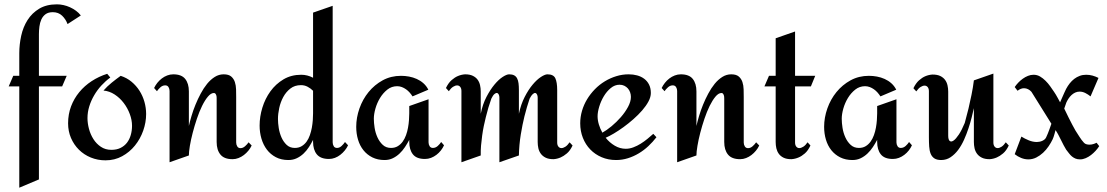

<svg xmlns="http://www.w3.org/2000/svg" viewBox="-20 -727 5099 884"><path d="M352.1 -655.8 291 -616.2Q282.7 -638.7 265.9 -654.8Q249 -670.9 223.1 -670.9Q202.1 -670.9 189.5 -661.4Q176.8 -651.9 170.2 -637Q163.6 -622.1 161.4 -604.2Q159.2 -586.4 159.2 -569.8V-377.9H287.1L266.1 -329.1H159.2V99.1L68.8 137.2V-329.1H20L41 -377.9H68.8V-481.9Q68.8 -522 77.6 -562.3Q86.4 -602.5 106.9 -634.8Q127.4 -667 160.6 -687Q193.8 -707 242.2 -707Q256.8 -707 272.2 -703.6Q287.6 -700.2 302.2 -693.6Q316.9 -687 329.8 -677.5Q342.8 -668 352.1 -655.8Z M465.8 11.2Q429.7 11.2 398.2 -1.7Q366.7 -14.6 343.5 -37.6Q320.3 -60.5 306.9 -91.6Q293.5 -122.6 293.5 -159.2Q293.5 -200.7 307.1 -237.1Q320.8 -273.4 345 -302.7Q369.1 -332 402.1 -353.5Q435.1 -375 473.6 -387.2L487.8 -370.1Q465.8 -354 446.8 -333.3Q427.7 -312.5 413.6 -288.3Q399.4 -264.2 391.1 -237.5Q382.8 -210.9 382.8 -183.1Q382.8 -159.7 389.6 -133.8Q396.5 -107.9 410.2 -86.4Q423.8 -64.9 444.6 -51Q465.3 -37.1 492.7 -37.1Q517.1 -37.1 534.9 -45.9Q552.7 -54.7 564.5 -69.8Q576.2 -85 582 -105.2Q587.9 -125.5 587.9 -147.9Q587.9 -174.3 577.6 -201.9Q567.4 -229.5 549.6 -252.9Q531.7 -276.4 507.8 -292Q483.9 -307.6 456.5 -310.1Q473.6 -329.6 494.1 -346.2Q514.6 -362.8 535.6 -377.9Q564 -368.7 585.7 -350.6Q607.4 -332.5 622.3 -309.1Q637.2 -285.6 645 -258.1Q652.8 -230.5 652.8 -202.1Q652.8 -163.6 639.4 -125.5Q626 -87.4 601.3 -56.9Q576.7 -26.4 542.2 -7.6Q507.8 11.2 465.8 11.2Z M1138.7 -57.1Q1132.8 -44.4 1123.5 -33.2Q1114.3 -22 1102.8 -13.2Q1091.3 -4.4 1078.1 0.7Q1064.9 5.9 1050.8 5.9Q1012.2 5.9 994.9 -15.4Q977.5 -36.6 977.5 -73.2V-272Q977.5 -275.4 977.3 -280Q977.1 -284.7 975.6 -288.8Q974.1 -293 971.7 -295.9Q969.2 -298.8 964.8 -298.8Q951.2 -298.8 937.3 -282.2Q923.3 -265.6 910.4 -239.3Q897.5 -212.9 886.5 -180.2Q875.5 -147.5 867.2 -115.5Q858.9 -83.5 854.2 -55.7Q849.6 -27.8 849.6 -11.2L760.7 20V-308.1Q760.7 -317.9 755.9 -325.9Q751 -334 740.7 -334Q728.5 -334 718.5 -325Q708.5 -315.9 702.6 -307.1L689.5 -321.8Q695.3 -334 704.3 -345.5Q713.4 -356.9 724.9 -365.7Q736.3 -374.5 749.8 -379.6Q763.2 -384.8 777.8 -384.8Q815.9 -384.8 832.8 -363.5Q849.6 -342.3 849.6 -306.2V-147Q854 -167 861.6 -192.6Q869.1 -218.3 879.9 -244.6Q890.6 -271 904.1 -296.1Q917.5 -321.3 933.6 -341.1Q949.7 -360.8 968.8 -372.8Q987.8 -384.8 1009.8 -384.8Q1032.7 -384.8 1044.4 -374.8Q1056.2 -364.7 1061.3 -349.4Q1066.4 -334 1066.9 -315.4Q1067.4 -296.9 1067.4 -279.8V-70.8Q1067.4 -61 1072.3 -53Q1077.1 -44.9 1087.4 -44.9Q1098.6 -44.9 1108.6 -54Q1118.7 -63 1124.5 -71.8Z M1582.5 -58.1Q1576.7 -45.4 1567.4 -34.2Q1558.1 -22.9 1546.9 -14.2Q1535.6 -5.4 1522.2 -0.2Q1508.8 4.9 1494.6 4.9Q1456.1 4.9 1438.7 -16.4Q1421.4 -37.6 1421.4 -74.2V-83Q1413.1 -66.4 1402.3 -49.8Q1391.6 -33.2 1377.7 -20Q1363.8 -6.8 1346.4 1.5Q1329.1 9.8 1307.6 9.8Q1274.9 9.8 1250.2 -3.2Q1225.6 -16.1 1209 -37.8Q1192.4 -59.6 1183.8 -88.4Q1175.3 -117.2 1175.3 -148.9Q1175.3 -189.9 1188 -231.4Q1200.7 -272.9 1225.1 -306.6Q1249.5 -340.3 1285.2 -361.6Q1320.8 -382.8 1366.7 -382.8Q1395 -382.8 1421.4 -369.1V-668.9L1511.7 -700.2V-71.8Q1511.7 -62 1516.4 -54Q1521 -45.9 1531.7 -45.9Q1543 -45.9 1552.7 -54.9Q1562.5 -64 1568.4 -73.2ZM1421.4 -205.1V-309.1Q1410.2 -320.3 1396.2 -327.6Q1382.3 -335 1365.7 -335Q1336.9 -335 1316.9 -319.3Q1296.9 -303.7 1284.2 -280.3Q1271.5 -256.8 1265.6 -229.7Q1259.8 -202.6 1259.8 -179.2Q1259.8 -160.6 1263.4 -137.5Q1267.1 -114.3 1276.1 -94Q1285.2 -73.7 1300 -59.8Q1314.9 -45.9 1337.4 -45.9Q1355.5 -45.9 1368.9 -54Q1382.3 -62 1391.6 -75Q1400.9 -87.9 1406.7 -104.7Q1412.6 -121.6 1415.8 -139.2Q1418.9 -156.7 1420.2 -174.1Q1421.4 -191.4 1421.4 -205.1Z M2024.4 -58.1Q2018.6 -45.4 2009.8 -34.2Q2001 -22.9 1989.5 -14.2Q1978 -5.4 1964.6 -0.2Q1951.2 4.9 1936.5 4.9Q1897.9 4.9 1881.1 -16.4Q1864.3 -37.6 1864.3 -74.2V-83Q1855.5 -66.4 1844.5 -49.8Q1833.5 -33.2 1819.6 -20Q1805.7 -6.8 1788.6 1.5Q1771.5 9.8 1750.5 9.8Q1718.8 9.8 1694.3 -2.4Q1669.9 -14.6 1653.3 -35.4Q1636.7 -56.2 1628.4 -84Q1620.1 -111.8 1620.1 -143.1Q1620.1 -185.5 1635 -227.8Q1649.9 -270 1677 -303.2Q1704.1 -336.4 1741.9 -357.2Q1779.8 -377.9 1826.2 -377.9Q1844.7 -377.9 1863.3 -374.5Q1881.8 -371.1 1898.7 -363.5Q1915.5 -356 1929.4 -343.8Q1943.4 -331.5 1952.1 -314L1879.4 -283.2Q1873.5 -292.5 1866 -301Q1858.4 -309.6 1849.4 -315.9Q1840.3 -322.3 1830.1 -326.2Q1819.8 -330.1 1808.6 -330.1Q1783.2 -330.1 1763.4 -314.5Q1743.7 -298.8 1729.7 -275.9Q1715.8 -252.9 1708.5 -227.1Q1701.2 -201.2 1701.2 -180.2Q1701.2 -161.6 1704.8 -138.4Q1708.5 -115.2 1717.8 -94.7Q1727.1 -74.2 1742.2 -60.1Q1757.3 -45.9 1780.3 -45.9Q1798.3 -45.9 1811.5 -54Q1824.7 -62 1834 -75Q1843.3 -87.9 1849.4 -104.7Q1855.5 -121.6 1858.6 -139.2Q1861.8 -156.7 1863 -174.1Q1864.3 -191.4 1864.3 -205.1V-238.8L1953.1 -270V-71.8Q1953.1 -62 1958 -54Q1962.9 -45.9 1973.1 -45.9Q1985.4 -45.9 1995.4 -54.9Q2005.4 -64 2011.2 -73.2Z M2616.2 -57.1Q2605 -33.2 2589.8 -20.5Q2574.7 -7.8 2561 -2Q2544.9 4.9 2528.3 5.9Q2506.3 5.9 2492.4 -1Q2478.5 -7.8 2470.2 -19Q2461.9 -30.3 2458.7 -44.4Q2455.6 -58.6 2455.6 -73.2V-277.8Q2455.6 -285.6 2452.6 -291.7Q2449.7 -297.9 2444.8 -298.8Q2439.9 -299.8 2433.1 -293.9Q2426.3 -288.1 2418.5 -272.9Q2405.3 -233.9 2394.5 -190.9Q2385.3 -153.8 2377.7 -107.2Q2370.1 -60.5 2369.1 -11.2L2279.3 20V-277.8Q2279.3 -285.6 2276.4 -291.7Q2273.4 -297.9 2268.3 -298.8Q2263.2 -299.8 2256.3 -293.9Q2249.5 -288.1 2242.2 -272.9Q2227.5 -231.9 2216.8 -187.5Q2211.9 -168.5 2207.5 -147Q2203.1 -125.5 2200 -102.8Q2196.8 -80.1 2194.8 -56.9Q2192.9 -33.7 2193.4 -11.2L2104.5 20V-308.1Q2104.5 -319.8 2099.1 -326.7Q2093.8 -333.5 2085.2 -333.7Q2076.7 -334 2066.4 -327.6Q2056.2 -321.3 2046.4 -307.1L2033.2 -321.8Q2044.4 -345.2 2059.3 -358.2Q2074.2 -371.1 2088.4 -377Q2104.5 -383.8 2121.6 -384.8Q2143.1 -384.8 2157 -377.9Q2170.9 -371.1 2179 -360.1Q2187 -349.1 2190.2 -335Q2193.4 -320.8 2193.4 -306.2V-203.1Q2202.1 -247.1 2219.7 -280.8Q2237.3 -314.5 2256.6 -337.6Q2275.9 -360.8 2294.4 -372.8Q2313 -384.8 2324.2 -384.8Q2338.4 -384.8 2347.2 -380.1Q2356 -375.5 2360.8 -366.2Q2365.7 -356.9 2367.4 -343.5Q2369.1 -330.1 2369.1 -312V-203.1Q2378.4 -247.1 2395.8 -280.8Q2413.1 -314.5 2432.6 -337.6Q2452.1 -360.8 2470.7 -372.8Q2489.3 -384.8 2500.5 -384.8Q2528.3 -384.8 2536.9 -366.5Q2545.4 -348.1 2545.4 -312V-70.8Q2545.4 -59.1 2550.8 -52.2Q2556.2 -45.4 2564.5 -45.2Q2572.8 -44.9 2582.8 -51.3Q2592.8 -57.6 2602.5 -71.8Z M3002.4 -95.2Q2985.4 -73.2 2965.1 -54.2Q2944.8 -35.2 2921.1 -21Q2897.5 -6.8 2871.1 1.5Q2844.7 9.8 2816.4 9.8Q2780.3 9.8 2750 -3.2Q2719.7 -16.1 2697.8 -38.8Q2675.8 -61.5 2663.6 -92.5Q2651.4 -123.5 2651.4 -159.2Q2651.4 -188.5 2659.7 -216.8Q2668 -245.1 2683.1 -270Q2698.2 -294.9 2719 -316.2Q2739.7 -337.4 2764.6 -352.5Q2789.6 -367.7 2817.4 -376.2Q2845.2 -384.8 2874.5 -384.8Q2895 -384.8 2913.3 -379.9Q2931.6 -375 2945.8 -364.5Q2960 -354 2968.3 -337.6Q2976.6 -321.3 2976.6 -298.8Q2976.6 -280.3 2965.6 -259.8Q2954.6 -239.3 2936.8 -218.8Q2918.9 -198.2 2896.5 -178.5Q2874 -158.7 2850.8 -141.8Q2827.6 -125 2806.2 -112.3Q2784.7 -99.6 2768.6 -92.8Q2786.6 -70.3 2810.5 -56.2Q2834.5 -42 2861.3 -42Q2878.4 -42 2896 -48.6Q2913.6 -55.2 2929.9 -65.4Q2946.3 -75.7 2961.2 -87.9Q2976.1 -100.1 2987.8 -110.8ZM2884.8 -280.8Q2884.8 -292 2881.1 -302.2Q2877.4 -312.5 2870.6 -320.1Q2863.8 -327.6 2854.2 -332.3Q2844.7 -336.9 2832.5 -336.9Q2810.5 -336.9 2792 -321.5Q2773.4 -306.2 2760 -283.7Q2746.6 -261.2 2739 -236.1Q2731.4 -210.9 2731.4 -191.9Q2731.4 -173.3 2737.3 -153.8Q2743.2 -134.3 2753.4 -116.2Q2772.9 -127 2795.9 -146Q2818.8 -165 2838.6 -187.7Q2858.4 -210.4 2871.6 -234.9Q2884.8 -259.3 2884.8 -280.8Z M3475.6 -57.1Q3469.7 -44.4 3460.4 -33.2Q3451.2 -22 3439.7 -13.2Q3428.2 -4.4 3415 0.7Q3401.9 5.9 3387.7 5.9Q3349.1 5.9 3331.8 -15.4Q3314.5 -36.6 3314.5 -73.2V-272Q3314.5 -275.4 3314.2 -280Q3314 -284.7 3312.5 -288.8Q3311 -293 3308.6 -295.9Q3306.2 -298.8 3301.8 -298.8Q3288.1 -298.8 3274.2 -282.2Q3260.3 -265.6 3247.3 -239.3Q3234.4 -212.9 3223.4 -180.2Q3212.4 -147.5 3204.1 -115.5Q3195.8 -83.5 3191.2 -55.7Q3186.5 -27.8 3186.5 -11.2L3097.7 20V-308.1Q3097.7 -317.9 3092.8 -325.9Q3087.9 -334 3077.6 -334Q3065.4 -334 3055.4 -325Q3045.4 -315.9 3039.6 -307.1L3026.4 -321.8Q3032.2 -334 3041.3 -345.5Q3050.3 -356.9 3061.8 -365.7Q3073.2 -374.5 3086.7 -379.6Q3100.1 -384.8 3114.7 -384.8Q3152.8 -384.8 3169.7 -363.5Q3186.5 -342.3 3186.5 -306.2V-147Q3190.9 -167 3198.5 -192.6Q3206.1 -218.3 3216.8 -244.6Q3227.5 -271 3241 -296.1Q3254.4 -321.3 3270.5 -341.1Q3286.6 -360.8 3305.7 -372.8Q3324.7 -384.8 3346.7 -384.8Q3369.6 -384.8 3381.3 -374.8Q3393.1 -364.7 3398.2 -349.4Q3403.3 -334 3403.8 -315.4Q3404.3 -296.9 3404.3 -279.8V-70.8Q3404.3 -61 3409.2 -53Q3414.1 -44.9 3424.3 -44.9Q3435.5 -44.9 3445.6 -54Q3455.6 -63 3461.4 -71.8Z M3711.4 -57.1Q3700.2 -33.2 3685.5 -20.5Q3670.9 -7.8 3656.7 -2Q3640.6 4.9 3623.5 5.9Q3601.6 5.9 3587.6 -1Q3573.7 -7.8 3565.7 -19Q3557.6 -30.3 3554.4 -44.4Q3551.3 -58.6 3551.3 -73.2V-329.1H3499.5L3520.5 -377.9H3551.3V-550.8L3640.6 -582V-377.9H3733.4L3713.4 -329.1H3640.6V-70.8Q3640.6 -59.1 3646 -52.2Q3651.4 -45.4 3659.7 -45.2Q3668 -44.9 3678.2 -51.3Q3688.5 -57.6 3698.2 -71.8Z M4178.7 -58.1Q4172.9 -45.4 4164.1 -34.2Q4155.3 -22.9 4143.8 -14.2Q4132.3 -5.4 4118.9 -0.2Q4105.5 4.9 4090.8 4.9Q4052.2 4.9 4035.4 -16.4Q4018.6 -37.6 4018.6 -74.2V-83Q4009.8 -66.4 3998.8 -49.8Q3987.8 -33.2 3973.9 -20Q3960 -6.8 3942.9 1.5Q3925.8 9.8 3904.8 9.8Q3873 9.8 3848.6 -2.4Q3824.2 -14.6 3807.6 -35.4Q3791 -56.2 3782.7 -84Q3774.4 -111.8 3774.4 -143.1Q3774.4 -185.5 3789.3 -227.8Q3804.2 -270 3831.3 -303.2Q3858.4 -336.4 3896.2 -357.2Q3934.1 -377.9 3980.5 -377.9Q3999 -377.9 4017.6 -374.5Q4036.1 -371.1 4053 -363.5Q4069.8 -356 4083.7 -343.8Q4097.7 -331.5 4106.4 -314L4033.7 -283.2Q4027.8 -292.5 4020.3 -301Q4012.7 -309.6 4003.7 -315.9Q3994.6 -322.3 3984.4 -326.2Q3974.1 -330.1 3962.9 -330.1Q3937.5 -330.1 3917.7 -314.5Q3897.9 -298.8 3884 -275.9Q3870.1 -252.9 3862.8 -227.1Q3855.5 -201.2 3855.5 -180.2Q3855.5 -161.6 3859.1 -138.4Q3862.8 -115.2 3872.1 -94.7Q3881.3 -74.2 3896.5 -60.1Q3911.6 -45.9 3934.6 -45.9Q3952.6 -45.9 3965.8 -54Q3979 -62 3988.3 -75Q3997.6 -87.9 4003.7 -104.7Q4009.8 -121.6 4012.9 -139.2Q4016.1 -156.7 4017.3 -174.1Q4018.6 -191.4 4018.6 -205.1V-238.8L4107.4 -270V-71.8Q4107.4 -62 4112.3 -54Q4117.2 -45.9 4127.4 -45.9Q4139.6 -45.9 4149.7 -54.9Q4159.7 -64 4165.5 -73.2Z M4624.5 -57.1Q4613.3 -33.2 4598.1 -20.5Q4583 -7.8 4569.3 -2Q4553.2 4.9 4536.6 5.9Q4514.6 5.9 4500.7 -1Q4486.8 -7.8 4478.5 -19Q4470.2 -30.3 4467 -44.4Q4463.9 -58.6 4463.9 -73.2V-229Q4460 -211.4 4453.9 -187Q4447.8 -162.6 4439 -136Q4430.2 -109.4 4418.5 -83.3Q4406.7 -57.1 4391.4 -36.6Q4376 -16.1 4356.7 -3.2Q4337.4 9.8 4313.5 9.8Q4293.5 9.8 4282 2.2Q4270.5 -5.4 4264.9 -19.3Q4259.3 -33.2 4258.1 -52.5Q4256.8 -71.8 4256.8 -95.2V-307.1Q4256.8 -318.8 4251.5 -325.7Q4246.1 -332.5 4237.5 -332.8Q4229 -333 4218.8 -326.7Q4208.5 -320.3 4198.7 -306.2L4185.5 -320.8Q4196.8 -344.2 4211.4 -357.2Q4226.1 -370.1 4240.2 -376Q4256.3 -382.8 4273.4 -383.8Q4295.4 -383.8 4309.3 -377Q4323.2 -370.1 4331.3 -359.1Q4339.4 -348.1 4342.5 -334Q4345.7 -319.8 4345.7 -305.2V-103Q4345.7 -84 4352.5 -78.1Q4359.4 -72.3 4370.4 -79.8Q4381.3 -87.4 4394.8 -107.7Q4408.2 -127.9 4421.9 -161.1Q4430.7 -192.9 4439 -226.6Q4445.8 -255.4 4452.9 -290Q4460 -324.7 4463.9 -356.9L4553.7 -388.2V-70.8Q4553.7 -59.1 4559.1 -52.2Q4564.5 -45.4 4572.8 -45.2Q4581.1 -44.9 4591.1 -51.3Q4601.1 -57.6 4610.8 -71.8Z M5037.6 -368.2 5001 -283.2Q4990.2 -292 4977.3 -298.6Q4964.4 -305.2 4950.7 -305.2Q4939.9 -305.2 4930.4 -300.8Q4920.9 -296.4 4913.1 -289.1Q4905.3 -281.7 4899.4 -272.7Q4893.6 -263.7 4889.6 -254.9L4879.9 -227.1Q4890.1 -205.6 4899.9 -186Q4908.2 -169.4 4917 -152.6Q4925.8 -135.7 4931.6 -126Q4940.9 -111.8 4950.2 -96.9Q4959.5 -82 4970.7 -69.8Q4975.6 -64.5 4982.7 -62.7Q4989.7 -61 4995.6 -61Q5004.9 -61 5013.2 -63.5Q5021.5 -65.9 5028.8 -69.8L5041 -54.2Q5034.2 -43.5 5024.4 -32.7Q5014.6 -22 5003.2 -13.2Q4991.7 -4.4 4978.8 1.2Q4965.8 6.8 4952.6 6.8Q4940.9 6.8 4931.9 3.2Q4922.9 -0.5 4915.5 -6.6Q4908.2 -12.7 4901.9 -21Q4895.5 -29.3 4888.7 -38.1Q4883.3 -46.4 4877.2 -58.3Q4871.1 -70.3 4864.7 -83Q4858.4 -95.7 4852.1 -107.7Q4845.7 -119.6 4839.8 -127.9Q4837.4 -119.6 4835.4 -111.3Q4833.5 -104.5 4831.1 -97.2Q4828.6 -89.8 4826.7 -85.9Q4819.3 -70.3 4808.1 -53.7Q4796.9 -37.1 4782.5 -23.7Q4768.1 -10.3 4751 -1.7Q4733.9 6.8 4714.8 6.8Q4697.8 6.8 4681.6 0.2Q4665.5 -6.3 4651.9 -17.1L4682.6 -98.1Q4698.2 -88.4 4716.8 -80.8Q4735.4 -73.2 4753.9 -73.2Q4759.8 -73.2 4766.1 -74.5Q4772.5 -75.7 4778.6 -78.4Q4784.7 -81.1 4789.6 -85.2Q4794.4 -89.4 4796.9 -95.2Q4800.3 -101.6 4804.2 -111.8Q4808.1 -122.1 4812 -132.3Q4816.4 -144 4820.8 -157.2L4729 -304.2Q4722.7 -311.5 4713.6 -316.2Q4704.6 -320.8 4694.8 -320.8Q4686.5 -320.8 4679.2 -317.6Q4671.9 -314.5 4665 -309.1L4651.9 -326.2Q4658.7 -336.4 4668.2 -346.4Q4677.7 -356.4 4689 -364.5Q4700.2 -372.6 4712.9 -377.7Q4725.6 -382.8 4738.8 -382.8Q4754.9 -382.8 4768.6 -374.8Q4782.2 -366.7 4793.9 -355Q4805.7 -343.3 4815.4 -329.6Q4825.2 -315.9 4833 -304.2Q4836.9 -298.8 4841.6 -290.8Q4846.2 -282.7 4850.6 -274.9Q4856 -266.1 4860.8 -255.9Q4865.7 -267.6 4871.1 -279.3Q4875.5 -289.1 4880.1 -299.6Q4884.8 -310.1 4888.7 -317.9Q4896 -331.5 4905.3 -343.3Q4914.6 -355 4926 -363.8Q4937.5 -372.6 4951.2 -377.7Q4964.8 -382.8 4981 -382.8Q4996.1 -382.8 5010.3 -378.9Q5024.4 -375 5037.6 -368.2Z"/></svg>

Font: Redressed
Style: Regular
Weight: 400
Designer: Astigmatic (AOETI)
Foundry: Astigmatic (AOETI)
Version: Version 1.000